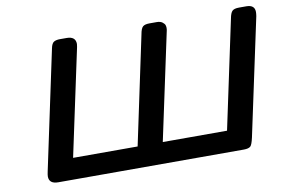

<svg xmlns="http://www.w3.org/2000/svg" viewBox="-74 -821 1400 947"><g transform="rotate(-10 626.0 -347.0)"><path d="M100.1 -37.1Q100.1 -44.9 104 -63L230 -655.8Q234.9 -680.7 246.3 -687.3Q257.8 -693.8 275.9 -693.8H310.1Q355 -693.8 355 -655.8Q355 -650.9 353 -641.1L238.8 -106H562L676.8 -647.9Q681.6 -675.8 691.4 -684.8Q701.2 -693.8 725.1 -693.8H761.2Q779.3 -693.8 789.6 -686Q799.8 -678.2 802 -671.1Q804.2 -664.1 804.2 -657.2Q804.2 -647.5 801.8 -639.2L688 -106H1009.8L1125 -647.9Q1129.9 -674.8 1139.4 -684.3Q1148.9 -693.8 1173.8 -693.8H1210Q1252 -693.8 1252 -658.2Q1252 -649.4 1250 -637.2L1125 -51.8Q1117.2 -16.6 1108.9 -8.8Q1099.1 0 1075.2 0H146Q100.1 0 100.1 -37.1Z"/></g></svg>

Font: CMU Sans Serif
Style: BoldOblique
Weight: 700
Italic angle: -12°
Version: Version 0.7.0